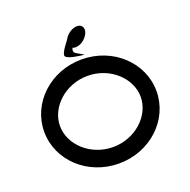

<svg xmlns="http://www.w3.org/2000/svg" viewBox="-133 -887 1002 1015"><g transform="rotate(-20 368.0 -379.0)"><path d="M368 -492.7C493.8 -492.7 595 -398.4 595 -292.6C595 -186.8 493.8 -92.5 368 -92.5C242.2 -92.5 141 -186.8 141 -292.6C141 -398.4 242.2 -492.7 368 -492.7ZM368 0C543.6 0 683.8 -130.9 683.8 -292.6C683.8 -454.3 543.6 -585.2 368 -585.2C192.4 -585.2 52.2 -454.3 52.2 -292.6C52.2 -130.9 192.4 0 368 0ZM368.7 -606 392.9 -602.8 372.1 -615.3C349.5 -628.9 333.2 -631.5 344.4 -659.4C348 -657.8 355 -656 361.3 -656C389.6 -656 420.2 -678.6 432.9 -705.1C443 -726.1 439.8 -747.5 421.4 -755.5C416.8 -757.5 411.5 -758.5 405.5 -758.5C377.5 -758.5 346.3 -736.9 332.8 -709.8C318.6 -690.4 291.2 -656.9 289.6 -637.8C287 -618.7 338.2 -610.2 368.7 -606Z"/></g></svg>

Font: Hi.
Style: Bold
Weight: 400
Designer: Mew Too, Robert Jablonski
Foundry: Cannot Into Space Fonts
Version: Version 1.996